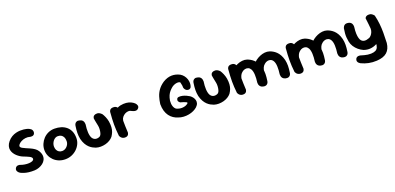

<svg xmlns="http://www.w3.org/2000/svg" viewBox="10 -1693 6073 2949"><g transform="rotate(-20 3046.5 -219.0)"><path d="M305 -2Q250 0 208.5 -5.5Q167 -11 138.5 -20.5Q110 -30 96 -36.5Q82 -43 82 -43Q82 -43 75.5 -47Q69 -51 60 -59Q51 -67 44.5 -78Q38 -89 36.5 -102Q35 -115 43 -131Q52 -148 64.5 -154.5Q77 -161 89 -161.5Q101 -162 109 -160.5Q117 -159 117 -159Q152 -145 190 -139Q228 -133 260.5 -135Q293 -137 315 -146.5Q337 -156 340 -174Q342 -188 332.5 -199.5Q323 -211 303.5 -221.5Q284 -232 258 -242.5Q232 -253 202 -265Q184 -272 160.5 -287Q137 -302 115 -322.5Q93 -343 77 -368.5Q61 -394 54.5 -423.5Q48 -453 57 -487Q66 -521 95 -556Q125 -592 160 -612.5Q195 -633 231 -642Q267 -651 299.5 -652Q332 -653 358 -650Q384 -647 399 -643Q414 -639 414 -639Q414 -639 422.5 -636.5Q431 -634 443.5 -628Q456 -622 468 -612.5Q480 -603 486.5 -588Q493 -573 491 -554Q487 -531 475.5 -521Q464 -511 450 -508.5Q436 -506 426 -507.5Q416 -509 416 -509Q376 -521 337.5 -515.5Q299 -510 269 -494Q239 -478 223 -458.5Q207 -439 211 -422Q216 -407 237.5 -394.5Q259 -382 291 -368.5Q323 -355 357.5 -339.5Q392 -324 421.5 -303.5Q451 -283 468 -256Q495 -212 498 -174Q501 -136 485.5 -105Q470 -74 441.5 -52Q413 -30 377.5 -17Q342 -4 305 -2Z M806 0Q750 0 703 -19Q656 -38 621.5 -71.5Q587 -105 568 -148.5Q549 -192 549 -242Q549 -292 568.5 -338.5Q588 -385 622.5 -421.5Q657 -458 704 -479Q751 -500 807 -500Q863 -500 911.5 -485Q960 -470 997 -439Q1034 -408 1054.5 -361Q1075 -314 1075 -250Q1075 -200 1054 -155Q1033 -110 996 -75Q959 -40 910.5 -20Q862 0 806 0ZM803 -136Q826 -136 846.5 -145.5Q867 -155 883 -172Q899 -189 908.5 -210Q918 -231 918 -256Q918 -297 904.5 -323Q891 -349 868 -361.5Q845 -374 814 -374Q792 -374 772.5 -363Q753 -352 738 -333Q723 -314 714.5 -291Q706 -268 706 -244Q706 -212 718 -187.5Q730 -163 752 -149.5Q774 -136 803 -136Z M1305 -8Q1282 -16 1255.5 -30.5Q1229 -45 1204 -69Q1179 -93 1158.5 -129Q1138 -165 1125 -216Q1115 -267 1115.5 -316Q1116 -365 1126 -430Q1126 -430 1128.5 -441.5Q1131 -453 1139.5 -466Q1148 -479 1166.5 -487Q1185 -495 1217 -486Q1245 -479 1258 -464Q1271 -449 1275 -433Q1279 -417 1279 -405.5Q1279 -394 1279 -394Q1269 -330 1272 -271Q1275 -212 1294 -177Q1306 -157 1322.5 -146.5Q1339 -136 1358 -134.5Q1377 -133 1394.5 -138Q1412 -143 1424 -152Q1439 -165 1447 -194.5Q1455 -224 1456.5 -257.5Q1458 -291 1452 -317Q1447 -344 1442 -366Q1437 -388 1434 -406.5Q1431 -425 1429 -439Q1429 -439 1429.5 -446.5Q1430 -454 1435.5 -465Q1441 -476 1454.5 -485Q1468 -494 1492 -495Q1516 -498 1535 -487.5Q1554 -477 1565 -466.5Q1576 -456 1576 -456Q1591 -434 1607.5 -396.5Q1624 -359 1632 -315Q1640 -261 1637 -220.5Q1634 -180 1621.5 -148Q1609 -116 1587 -83Q1565 -56 1532.5 -36.5Q1500 -17 1462 -7Q1424 3 1383.5 3.5Q1343 4 1305 -8Z M1767 -70Q1747 -68 1736 -80.5Q1725 -93 1720 -110.5Q1715 -128 1714 -141.5Q1713 -155 1713 -155Q1707 -182 1704.5 -197.5Q1702 -213 1702.5 -222.5Q1703 -232 1704.5 -241.5Q1706 -251 1706 -265Q1710 -324 1733 -370Q1756 -416 1794 -446Q1832 -476 1878 -488Q1933 -499 1976.5 -494.5Q2020 -490 2052.5 -474.5Q2085 -459 2106 -439Q2106 -439 2111 -433.5Q2116 -428 2122.5 -418.5Q2129 -409 2132 -396.5Q2135 -384 2131 -371Q2127 -358 2111 -344Q2097 -332 2078.5 -331.5Q2060 -331 2043 -337Q2026 -343 2014.5 -349Q2003 -355 2003 -355Q1987 -365 1961 -363Q1935 -361 1908 -347Q1882 -332 1864 -309.5Q1846 -287 1842 -257Q1839 -234 1837.5 -216.5Q1836 -199 1835 -184Q1834 -169 1834 -152.5Q1834 -136 1835 -114Q1835 -114 1830 -104Q1825 -94 1810.5 -83.5Q1796 -73 1767 -70ZM1776 -1Q1754 -3 1739.5 -11.5Q1725 -20 1716 -31Q1707 -42 1703.5 -50.5Q1700 -59 1700 -59Q1694 -113 1691.5 -158.5Q1689 -204 1689 -247Q1689 -290 1691.5 -338.5Q1694 -387 1699 -448Q1699 -448 1701 -456Q1703 -464 1709.5 -474.5Q1716 -485 1731 -492.5Q1746 -500 1770 -499Q1797 -499 1812.5 -488Q1828 -477 1835.5 -463.5Q1843 -450 1845.5 -440Q1848 -430 1848 -430Q1844 -381 1842.5 -338Q1841 -295 1841 -252.5Q1841 -210 1842.5 -162.5Q1844 -115 1847 -58Q1847 -58 1845.5 -49Q1844 -40 1837.5 -28Q1831 -16 1816.5 -8Q1802 0 1776 -1Z M2649 -12Q2612 -23 2578 -45.5Q2544 -68 2518 -103Q2492 -138 2477.5 -186.5Q2463 -235 2463 -298Q2471 -359 2488 -414Q2505 -469 2539.5 -517Q2574 -565 2634 -605Q2706 -649 2775 -650Q2844 -651 2908 -617Q2940 -598 2961 -570Q2982 -542 2992.5 -510.5Q3003 -479 3003 -446.5Q3003 -414 2991 -384Q2991 -384 2986 -376.5Q2981 -369 2969.5 -362.5Q2958 -356 2939 -358Q2917 -361 2904 -374.5Q2891 -388 2886 -400.5Q2881 -413 2881 -413Q2882 -426 2878.5 -452.5Q2875 -479 2867 -506Q2860 -513 2846 -516Q2832 -519 2813 -517Q2794 -515 2773 -507Q2752 -499 2731 -484Q2705 -463 2682.5 -437.5Q2660 -412 2645 -378.5Q2630 -345 2622 -297Q2617 -244 2629.5 -206Q2642 -168 2668 -150Q2692 -139 2715 -134Q2738 -129 2762.5 -130Q2787 -131 2814 -139Q2839 -149 2853.5 -160.5Q2868 -172 2859 -184Q2840 -194 2813.5 -203Q2787 -212 2760 -219Q2760 -219 2755 -222.5Q2750 -226 2743.5 -232.5Q2737 -239 2733 -249Q2729 -259 2732 -272Q2735 -288 2743.5 -295Q2752 -302 2760 -303.5Q2768 -305 2768 -305Q2798 -308 2829 -300.5Q2860 -293 2887.5 -280.5Q2915 -268 2935 -255Q2957 -240 2974 -218Q2991 -196 2998 -170.5Q3005 -145 2997.5 -118Q2990 -91 2962 -64Q2937 -41 2901 -24Q2865 -7 2822.5 1Q2780 9 2735.5 6.5Q2691 4 2649 -12Z M3234 -8Q3211 -16 3184.5 -30.5Q3158 -45 3133 -69Q3108 -93 3087.5 -129Q3067 -165 3054 -216Q3044 -267 3044.5 -316Q3045 -365 3055 -430Q3055 -430 3057.5 -441.5Q3060 -453 3068.5 -466Q3077 -479 3095.5 -487Q3114 -495 3146 -486Q3174 -479 3187 -464Q3200 -449 3204 -433Q3208 -417 3208 -405.5Q3208 -394 3208 -394Q3198 -330 3201 -271Q3204 -212 3223 -177Q3235 -157 3251.5 -146.5Q3268 -136 3287 -134.5Q3306 -133 3323.5 -138Q3341 -143 3353 -152Q3368 -165 3376 -194.5Q3384 -224 3385.5 -257.5Q3387 -291 3381 -317Q3376 -344 3371 -366Q3366 -388 3363 -406.5Q3360 -425 3358 -439Q3358 -439 3358.5 -446.5Q3359 -454 3364.5 -465Q3370 -476 3383.5 -485Q3397 -494 3421 -495Q3445 -498 3464 -487.5Q3483 -477 3494 -466.5Q3505 -456 3505 -456Q3520 -434 3536.5 -396.5Q3553 -359 3561 -315Q3569 -261 3566 -220.5Q3563 -180 3550.5 -148Q3538 -116 3516 -83Q3494 -56 3461.5 -36.5Q3429 -17 3391 -7Q3353 3 3312.5 3.5Q3272 4 3234 -8Z M4038 -12Q4011 -19 3998 -34Q3985 -49 3980.5 -64.5Q3976 -80 3976.5 -92Q3977 -104 3977 -104Q3986 -167 3983.5 -225Q3981 -283 3962 -317Q3946 -345 3921.5 -354.5Q3897 -364 3869.5 -358Q3842 -352 3818 -331Q3793 -310 3781.5 -280.5Q3770 -251 3766.5 -221Q3763 -191 3762 -168Q3762 -143 3761.5 -126.5Q3761 -110 3761.5 -98.5Q3762 -87 3762 -75Q3762 -75 3761.5 -68Q3761 -61 3757 -52Q3753 -43 3742 -35.5Q3731 -28 3709 -26Q3691 -25 3676.5 -35Q3662 -45 3654 -55Q3646 -65 3646 -65Q3636 -80 3634.5 -94Q3633 -108 3634 -128Q3635 -148 3632 -180Q3628 -218 3627.5 -245.5Q3627 -273 3630.5 -294.5Q3634 -316 3643 -336.5Q3652 -357 3668 -380Q3690 -407 3722.5 -431Q3755 -455 3793 -471.5Q3831 -488 3872 -492.5Q3913 -497 3951 -485Q3974 -477 4000 -462.5Q4026 -448 4051.5 -424.5Q4077 -401 4097.5 -365Q4118 -329 4130 -279Q4141 -229 4140.5 -180.5Q4140 -132 4130 -67Q4130 -67 4127.5 -56Q4125 -45 4116 -32Q4107 -19 4088.5 -11.5Q4070 -4 4038 -12ZM3705 -1Q3683 -3 3668.5 -11.5Q3654 -20 3645 -31Q3636 -42 3632.5 -50.5Q3629 -59 3629 -59Q3623 -113 3620.5 -158.5Q3618 -204 3618 -247Q3618 -290 3620.5 -338.5Q3623 -387 3628 -448Q3628 -448 3630 -456Q3632 -464 3638.5 -474.5Q3645 -485 3660 -492.5Q3675 -500 3699 -499Q3726 -499 3741.5 -488Q3757 -477 3764.5 -463.5Q3772 -450 3774.5 -440Q3777 -430 3777 -430Q3773 -381 3771.5 -338Q3770 -295 3770 -252.5Q3770 -210 3771.5 -162.5Q3773 -115 3776 -58Q3776 -58 3774.5 -49Q3773 -40 3766.5 -28Q3760 -16 3745.5 -8Q3731 0 3705 -1ZM4405 -12Q4379 -19 4365.5 -34Q4352 -49 4348 -64.5Q4344 -80 4344 -92Q4344 -104 4344 -104Q4353 -167 4351 -225Q4349 -283 4330 -317Q4314 -345 4289 -354.5Q4264 -364 4237 -358Q4210 -352 4186 -331Q4160 -310 4148.5 -280.5Q4137 -251 4134 -221Q4131 -191 4129 -168Q4129 -143 4129 -128.5Q4129 -114 4128.5 -104Q4128 -94 4126 -81Q4126 -81 4125.5 -74Q4125 -67 4121 -57Q4117 -47 4106.5 -39.5Q4096 -32 4074 -30Q4056 -29 4042 -38.5Q4028 -48 4020.5 -58Q4013 -68 4013 -68Q4006 -81 4004 -95Q4002 -109 4002.5 -129.5Q4003 -150 4002 -180Q3997 -218 3996.5 -245.5Q3996 -273 3999 -294.5Q4002 -316 4011 -336.5Q4020 -357 4036 -380Q4058 -407 4090 -431Q4122 -455 4160.5 -471.5Q4199 -488 4239.5 -492.5Q4280 -497 4318 -485Q4342 -477 4368 -462.5Q4394 -448 4419 -424.5Q4444 -401 4464.5 -365Q4485 -329 4498 -279Q4509 -229 4508.5 -180.5Q4508 -132 4498 -67Q4498 -67 4495.5 -56Q4493 -45 4484 -32Q4475 -19 4456.5 -11.5Q4438 -4 4405 -12Z M4979 -12Q4952 -19 4939 -34Q4926 -49 4921.5 -64.5Q4917 -80 4917.5 -92Q4918 -104 4918 -104Q4927 -167 4924.5 -225Q4922 -283 4903 -317Q4887 -345 4862.5 -354.5Q4838 -364 4810.5 -358Q4783 -352 4759 -331Q4734 -310 4722.5 -280.5Q4711 -251 4707.5 -221Q4704 -191 4703 -168Q4703 -143 4702.5 -126.5Q4702 -110 4702.5 -98.5Q4703 -87 4703 -75Q4703 -75 4702.5 -68Q4702 -61 4698 -52Q4694 -43 4683 -35.5Q4672 -28 4650 -26Q4632 -25 4617.5 -35Q4603 -45 4595 -55Q4587 -65 4587 -65Q4577 -80 4575.5 -94Q4574 -108 4575 -128Q4576 -148 4573 -180Q4569 -218 4568.5 -245.5Q4568 -273 4571.5 -294.5Q4575 -316 4584 -336.5Q4593 -357 4609 -380Q4631 -407 4663.5 -431Q4696 -455 4734 -471.5Q4772 -488 4813 -492.5Q4854 -497 4892 -485Q4915 -477 4941 -462.5Q4967 -448 4992.5 -424.5Q5018 -401 5038.5 -365Q5059 -329 5071 -279Q5082 -229 5081.5 -180.5Q5081 -132 5071 -67Q5071 -67 5068.5 -56Q5066 -45 5057 -32Q5048 -19 5029.5 -11.5Q5011 -4 4979 -12ZM4646 -1Q4624 -3 4609.5 -11.5Q4595 -20 4586 -31Q4577 -42 4573.5 -50.5Q4570 -59 4570 -59Q4564 -113 4561.5 -158.5Q4559 -204 4559 -247Q4559 -290 4561.5 -338.5Q4564 -387 4569 -448Q4569 -448 4571 -456Q4573 -464 4579.5 -474.5Q4586 -485 4601 -492.5Q4616 -500 4640 -499Q4667 -499 4682.5 -488Q4698 -477 4705.5 -463.5Q4713 -450 4715.5 -440Q4718 -430 4718 -430Q4714 -381 4712.5 -338Q4711 -295 4711 -252.5Q4711 -210 4712.5 -162.5Q4714 -115 4717 -58Q4717 -58 4715.5 -49Q4714 -40 4707.5 -28Q4701 -16 4686.5 -8Q4672 0 4646 -1ZM5346 -12Q5320 -19 5306.5 -34Q5293 -49 5289 -64.5Q5285 -80 5285 -92Q5285 -104 5285 -104Q5294 -167 5292 -225Q5290 -283 5271 -317Q5255 -345 5230 -354.5Q5205 -364 5178 -358Q5151 -352 5127 -331Q5101 -310 5089.5 -280.5Q5078 -251 5075 -221Q5072 -191 5070 -168Q5070 -143 5070 -128.5Q5070 -114 5069.5 -104Q5069 -94 5067 -81Q5067 -81 5066.5 -74Q5066 -67 5062 -57Q5058 -47 5047.5 -39.5Q5037 -32 5015 -30Q4997 -29 4983 -38.5Q4969 -48 4961.5 -58Q4954 -68 4954 -68Q4947 -81 4945 -95Q4943 -109 4943.5 -129.5Q4944 -150 4943 -180Q4938 -218 4937.5 -245.5Q4937 -273 4940 -294.5Q4943 -316 4952 -336.5Q4961 -357 4977 -380Q4999 -407 5031 -431Q5063 -455 5101.5 -471.5Q5140 -488 5180.5 -492.5Q5221 -497 5259 -485Q5283 -477 5309 -462.5Q5335 -448 5360 -424.5Q5385 -401 5405.5 -365Q5426 -329 5439 -279Q5450 -229 5449.5 -180.5Q5449 -132 5439 -67Q5439 -67 5436.5 -56Q5434 -45 5425 -32Q5416 -19 5397.5 -11.5Q5379 -4 5346 -12Z M5819 213Q5749 217 5687 204Q5625 191 5571 165Q5571 165 5562 160Q5553 155 5542.5 145Q5532 135 5526.5 120Q5521 105 5528 86Q5534 67 5547 58.5Q5560 50 5573 48.5Q5586 47 5595.5 48.5Q5605 50 5605 50Q5639 60 5666.5 67.5Q5694 75 5719 78Q5744 81 5772 81Q5819 79 5846 65Q5873 51 5885 23.5Q5897 -4 5898 -46Q5902 -114 5902 -167Q5902 -220 5898.5 -265.5Q5895 -311 5890 -357Q5885 -403 5878 -457Q5878 -457 5882.5 -466.5Q5887 -476 5901 -485.5Q5915 -495 5942 -495Q5970 -496 5988 -483.5Q6006 -471 6015.5 -459.5Q6025 -448 6025 -448Q6043 -374 6050.5 -303Q6058 -232 6058 -156Q6058 -80 6054 10Q6043 106 5986.5 156.5Q5930 207 5819 213ZM5681 -12Q5639 -31 5604 -60.5Q5569 -90 5544.5 -128Q5520 -166 5511 -211Q5504 -249 5501.5 -282Q5499 -315 5502 -349.5Q5505 -384 5512 -427Q5512 -427 5515 -436.5Q5518 -446 5526 -458Q5534 -470 5549 -478.5Q5564 -487 5588 -485Q5616 -483 5632.5 -473Q5649 -463 5656.5 -449Q5664 -435 5666.5 -421.5Q5669 -408 5668.5 -399.5Q5668 -391 5668 -391Q5660 -330 5662 -285Q5664 -240 5672.5 -211.5Q5681 -183 5692 -170Q5712 -145 5744.5 -140.5Q5777 -136 5825 -155Q5841 -162 5858 -180.5Q5875 -199 5886.5 -227Q5898 -255 5897 -290L6011 -325Q6025 -244 6010 -183Q5995 -122 5957 -78Q5928 -46 5885 -24Q5842 -2 5790 3Q5738 8 5681 -12Z"/></g></svg>

Font: Sour Gummy
Style: Bold
Weight: 700
Designer: Stefie Justprince
Foundry: Eifetstype
Version: Version 1.000